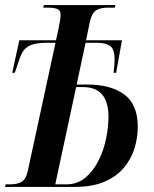

<svg xmlns="http://www.w3.org/2000/svg" viewBox="-24 -734 605 754"><path d="M-4 0 -2 -10H15Q44 -10 61 -20Q78 -30 85 -62L194 -566H160Q118 -566 96 -556.5Q74 -547 64 -528.5Q54 -510 46 -483L34 -448H24L52 -576H196L206 -622Q209 -637 211.5 -651.5Q214 -666 214 -675Q214 -694 200.5 -699Q187 -704 164 -704H146L148 -714H429L427 -704H400Q370 -704 353.5 -693.5Q337 -683 329 -649L314 -576H455L432 -448H422Q426 -480 426 -501Q426 -541 408.5 -553.5Q391 -566 356 -566H312L277 -402H319Q411 -402 464 -363Q517 -324 517 -236Q517 -194 504.5 -152.5Q492 -111 463.5 -76.5Q435 -42 387.5 -21Q340 0 270 0ZM236 -10Q280 -10 311.5 -36.5Q343 -63 363.5 -104.5Q384 -146 393 -191.5Q402 -237 402 -275Q402 -392 302 -392H275L193 -10Z"/></svg>

Font: Noto Serif Display ExtraCondensed SemiBold
Style: Italic
Weight: 600
Width: 2
Italic angle: -12°
Designer: Monotype Design Team
Foundry: Monotype Imaging Inc.
Version: Version 2.009